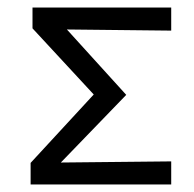

<svg xmlns="http://www.w3.org/2000/svg" viewBox="-20 -488 513 508"><path d="M433 -407 157 -410 314 -237 141 -58 433 -61V0H61V-57L228 -238L66 -413V-468H433Z"/></svg>

Font: Ysabeau SC Medium
Style: Regular
Weight: 500
Designer: Christian Thalmann (Catharsis Fonts)
Version: Version 0.003